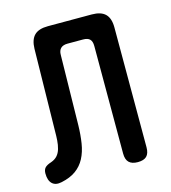

<svg xmlns="http://www.w3.org/2000/svg" viewBox="-110 -820 820 919"><g transform="rotate(-15 300.0 -360.0)"><path d="M122 -642Q123 -687 144.5 -708.5Q166 -730 212 -730H429Q475 -730 496.5 -708.5Q518 -687 518 -642V-48Q518 -18 504 -4Q490 10 460 10Q431 10 416.5 -4Q402 -18 402 -48V-581Q402 -604 391.5 -614.5Q381 -625 358 -625H281Q259 -625 247.5 -614Q236 -603 236 -581L230 -235Q229 -187 222.5 -146Q216 -105 199.5 -73.5Q183 -42 154.5 -21.5Q126 -1 83 8Q52 15 35 -1Q18 -17 18 -52Q18 -70 27 -80Q36 -90 58 -97Q78 -104 89.5 -117Q101 -130 106.5 -149Q112 -168 113.5 -190Q115 -212 115 -235Z"/></g></svg>

Font: Maple Mono NL SemiBold
Style: Regular
Weight: 600
Monospace: yes
Designer: subframe7536
Version: Version 7.000